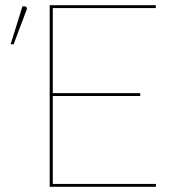

<svg xmlns="http://www.w3.org/2000/svg" viewBox="-20 -720 678 740"><path d="M21 0ZM580.5 -700V-689H183.5V-361H520.5V-350H183.5V-11H581.5L580.5 0H171.5V-700ZM21 -549.5 66.5 -695.5H75.5Q80 -695.5 82.5 -691.5Q85 -687.5 82.5 -682L32.5 -549.5Z"/></svg>

Font: Lato Hairline
Style: Regular
Weight: 100
Designer: Lukasz Dziedzic
Foundry: tyPoland Lukasz Dziedzic
Version: Version 2.007; 2014-02-27